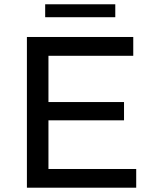

<svg xmlns="http://www.w3.org/2000/svg" viewBox="-20 -872 710 892"><path d="M105 0V-700.2H599.1V-612.8H205.1V-397.9H556.2V-313H205.1V-86.9H612.8V0ZM189.9 -792V-852.1H515.6V-792Z"/></svg>

Font: Montserrat Medium
Style: Regular
Weight: 500
Designer: Julieta Ulanovsky
Foundry: Julieta Ulanovsky
Version: Version 7.200